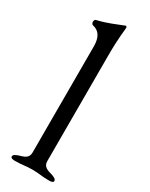

<svg xmlns="http://www.w3.org/2000/svg" viewBox="-188 -745 616 788"><g transform="rotate(30 120.0 -351.0)"><path d="M39 3C78 3 85 -2 120 -2C155 -2 162 3 201 3C208 3 221 2 221 -6C221 -16 209 -20 198 -24C178 -30 155 -35 155 -62V-562C155 -652 162 -686 162 -698C162 -701 160 -705 157 -705C155 -705 153 -704 151 -703C119 -691 89 -676 38 -664C34 -663 31 -658 31 -652C31 -646 34 -640 39 -639C72 -632 85 -605 85 -566V-62C85 -35 62 -30 42 -24C31 -20 19 -16 19 -6C19 2 32 3 39 3Z"/></g></svg>

Font: EB Garamond
Style: Regular
Weight: 400
Designer: Georg Duffner and Octavio Pardo
Foundry: Georg Duffner
Version: Version 1.000;PS 001.000;hotconv 1.0.88;makeotf.lib2.5.64775